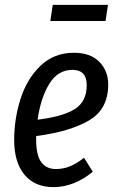

<svg xmlns="http://www.w3.org/2000/svg" viewBox="-20 -754 480 786"><path d="M128 -197V-183Q128 -118 149 -90Q170 -62 209 -62Q239 -62 266 -73Q293 -84 324 -108L360 -51Q283 12 199 12Q122 12 80 -39Q38 -90 38 -181Q38 -267 64 -349Q90 -431 145.5 -484.5Q201 -538 283 -538Q350 -538 386.5 -501Q423 -464 423 -408Q423 -307 344.5 -261Q266 -215 128 -197ZM134 -264Q239 -277 287 -308Q335 -339 335 -405Q335 -468 277 -468Q216 -468 181 -409.5Q146 -351 134 -264ZM186 -668 196 -734H422L412 -668Z"/></svg>

Font: Fira Sans Compressed
Style: Italic
Weight: 400
Width: 1
Italic angle: -8°
Designer: bBox Type GmbH & Carrois Corporate GbR & Edenspiekermann AG
Foundry: bBox Type GmbH & Carrois Corporate GbR & Edenspiekermann AG
Version: Version 4.301